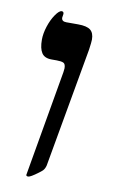

<svg xmlns="http://www.w3.org/2000/svg" viewBox="-73 -630 402 677"><g transform="rotate(10 128.0 -291.5)"><path d="M86.9 -415Q61.5 -415 51.3 -430.7Q41 -446.3 41 -478Q41 -500 49.3 -525.6Q57.6 -551.3 70.6 -570.1Q83.5 -588.9 92.8 -588.9Q100.1 -588.9 100.1 -580.1L98.1 -566.9Q98.1 -553.2 115.2 -553.2H157.2Q189 -553.2 201.9 -542.7Q214.8 -532.2 214.8 -508.8Q214.8 -499.5 210.9 -472.2L134.8 -43.9Q131.8 -32.2 126 -26.1Q120.1 -20 111.8 -14.2Q85 5.9 77.1 5.9Q69.8 5.9 69.8 1L135.7 -378.4L137.2 -392.1Q137.2 -407.7 129.4 -411.4Q121.6 -415 105 -415Z"/></g></svg>

Font: Tinos
Style: Bold Italic
Weight: 700
Italic angle: -16.333°
Designer: Steve Matteson
Foundry: Monotype Imaging Inc.
Version: Version 1.23